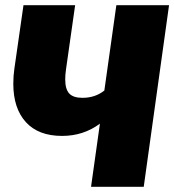

<svg xmlns="http://www.w3.org/2000/svg" viewBox="-20 -716 668 736"><path d="M628 -696 531 0H329L363 -242Q300 -195 218 -195Q127 -195 79 -248Q31 -301 31 -395Q31 -425 35 -452L70 -696H268L233 -450Q230 -429 230 -412Q230 -374 245.5 -357.5Q261 -341 296 -341Q345 -341 380 -369L426 -696Z"/></svg>

Font: FiraGO Heavy
Style: Italic
Weight: 900
Italic angle: -8°
Designer: bBox Type GmbH
Foundry: bBox Type GmbH
Version: Version 1.001